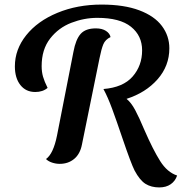

<svg xmlns="http://www.w3.org/2000/svg" viewBox="-20 -702 794 839"><path d="M611 -134Q649 -47 680 2Q711 51 754 65Q746 89 726 103Q706 117 676 117Q641 117 616 101.5Q591 86 568 43Q552 11 515 -98Q489 -175 470 -226.5Q451 -278 432 -313Q518 -320 559.5 -367.5Q601 -415 601 -482Q601 -546 552.5 -585Q504 -624 405 -624Q348 -624 292 -602.5Q236 -581 199 -533.5Q162 -486 162 -413Q162 -388 168 -367Q174 -346 188 -318Q167 -300 134 -300Q93 -300 69 -330.5Q45 -361 45 -412Q45 -486 94.5 -548Q144 -610 231 -646Q318 -682 424 -682Q522 -682 588.5 -657Q655 -632 687.5 -588.5Q720 -545 720 -491Q720 -414 668.5 -355.5Q617 -297 533 -270Q553 -254 570.5 -221.5Q588 -189 611 -134ZM415 -448 338 -70Q330 -29 304 -7.5Q278 14 241 14Q224 14 207.5 8.5Q191 3 181 -7Q213 -30 229 -109L301 -476Q311 -530 332.5 -554Q354 -578 399 -578Q426 -578 443 -567Q460 -556 463 -540Q440 -529 431.5 -508.5Q423 -488 415 -448Z"/></svg>

Font: Sansita SW
Style: Italic
Weight: 400
Italic angle: -11°
Designer: Pablo Cosgaya
Foundry: Omnibus-Type
Version: Version 1.000